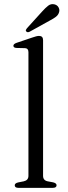

<svg xmlns="http://www.w3.org/2000/svg" viewBox="-20 -905 330 925"><path d="M187.5 -711.5V-58Q187.5 -36 209.5 -31.5L236 -26.5Q252.5 -22.5 252.5 -12.5Q252.5 0 234 0H68.5Q51 0 51 -12.5Q51 -22 67 -26L94.5 -31.5Q117 -36.5 117 -58V-653.5Q117 -672 101 -673L59.5 -674Q44.5 -675 44.5 -684.5Q44.5 -693.5 61 -699L133.5 -723.5Q157 -732 168 -732Q187.5 -732 187.5 -711.5ZM182 -848.5Q199 -867.5 212.5 -877.8Q226 -888 242.5 -884Q256 -880.5 262 -869.5Q268 -858.5 265 -847.5Q261.5 -833.5 249.5 -824.2Q237.5 -815 220 -806L122.5 -752Q112.5 -747 106.5 -753.5Q103 -757 104.8 -761Q106.5 -765 109.5 -768.5Z"/></svg>

Font: Fraunces 9pt S000 Light
Style: Regular
Weight: 300
Version: Version 1.000; ttfautohint (v1.8.3)